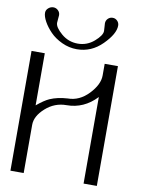

<svg xmlns="http://www.w3.org/2000/svg" viewBox="-108 -1111 882 1184"><g transform="rotate(10 333.0 -519.0)"><path d="M314.5 -808.6Q265.6 -808.6 220.7 -829.6Q175.8 -850.6 146.5 -880.9Q117.2 -911.1 100.1 -942.4Q83 -973.6 83 -996.1Q83 -1013.7 97.2 -1025.9Q111.3 -1038.1 128.9 -1038.1Q145.5 -1038.1 158.2 -1025.9Q170.9 -1013.7 170.9 -996.1Q170.9 -990.2 168.9 -972.7Q167 -955.1 167 -948.2Q167 -919.9 211.4 -881.8Q255.9 -843.8 314.5 -843.8Q372.1 -843.8 416.5 -882.3Q460.9 -920.9 460.9 -948.2Q460.9 -955.1 459.5 -972.7Q458 -990.2 458 -996.1Q458 -1013.7 470.2 -1025.9Q482.4 -1038.1 500 -1038.1Q516.6 -1038.1 528.8 -1025.9Q541 -1013.7 541 -996.1Q541 -944.3 473.1 -876.5Q405.3 -808.6 314.5 -808.6ZM312.5 -458Q238.3 -458 181.6 -407.2Q125 -356.4 125 -301.8V0H42V-750H125V-423.8Q170.9 -461.9 202.1 -475.6Q249 -496.1 312.5 -500Q385.7 -500 442.9 -560.1Q500 -620.1 500 -676.8V-750H583V0H500V-542Q420.9 -458 312.5 -458Z"/></g></svg>

Font: okolaks
Style: Regular
Weight: 500
Version: Version 000.6.0